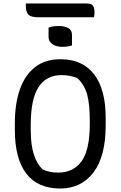

<svg xmlns="http://www.w3.org/2000/svg" viewBox="-20 -1059 690 1099"><path d="M258 -901Q269 -906 285 -908Q301 -910 317 -910Q351 -910 371.5 -898Q392 -886 392 -860V-799Q368 -791 337 -791Q302 -791 280 -806Q258 -821 258 -848ZM327 -720Q451 -720 518 -634.5Q585 -549 585 -382V-342Q585 -164 515 -72Q445 20 325 20Q196 20 130.5 -65.5Q65 -151 65 -314V-354Q65 -466 94 -548Q123 -630 181 -675Q239 -720 327 -720ZM156 -312Q156 -228 174.5 -172.5Q193 -117 225 -89Q245 -80 266 -75.5Q287 -71 313 -71Q399 -71 446.5 -135.5Q494 -200 494 -351V-368Q494 -462 479 -517.5Q464 -573 423 -612Q381 -629 332 -629Q245 -629 200.5 -560.5Q156 -492 156 -344ZM128 -1039H477Q503 -1039 512 -1026.5Q521 -1014 521 -988Q521 -981 520 -973.5Q519 -966 518 -960H202Q156 -960 142 -976Q128 -992 128 -1025Z"/></svg>

Font: Recursive Sn Csl St
Style: Regular
Weight: 400
Version: Version 1.079;hotconv 1.0.112;makeotfexe 2.5.65598; ttfautoh